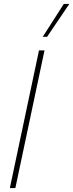

<svg xmlns="http://www.w3.org/2000/svg" viewBox="-20 -955 372 975"><path d="M304 -935H332L219 -768H197ZM178 -699H206L58 0H30Z"/></svg>

Font: Prompt Thin
Style: Italic
Weight: 250
Italic angle: -12°
Designer: Katatrad Team
Foundry: CadsonDemak
Version: Version 1.001